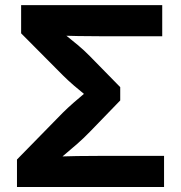

<svg xmlns="http://www.w3.org/2000/svg" viewBox="-20 -748 724 768"><path d="M47.9 0V-109.9L230.5 -296.4Q250 -315.9 275.4 -338.1Q300.8 -360.4 325.2 -380.6Q349.6 -400.9 366.2 -414.1V-331.5Q349.6 -345.2 325.4 -364.5Q301.3 -383.8 276.1 -405.5Q251 -427.2 231.4 -446.8L64.5 -614.7V-727.5H628.9V-603H383.8Q337.9 -603 292.7 -603.8Q247.6 -604.5 207 -606L197.8 -643.6Q217.3 -627.4 241.5 -608.4Q265.6 -589.4 291 -568.1Q316.4 -546.9 338.9 -523.9L460.9 -399.4V-346.2L338.9 -220.2Q314.9 -195.3 288.1 -171.9Q261.2 -148.4 236.1 -127.4Q210.9 -106.4 191.4 -90.3L199.2 -121.6Q242.2 -123 288.6 -123.8Q335 -124.5 383.8 -124.5H636.2V0Z"/></svg>

Font: Inter 18pt
Style: Bold
Weight: 700
Designer: Rasmus Andersson
Foundry: rsms
Version: Version 4.001;git-66647c0bb